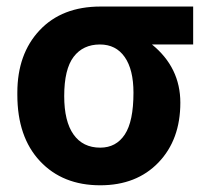

<svg xmlns="http://www.w3.org/2000/svg" viewBox="-20 -548 612 578"><path d="M561.5 -414.1H437.5Q522.9 -344.7 522.9 -238.8Q522.9 -127.4 457 -58.8Q391.1 9.8 281.7 9.8Q168.5 9.8 100.3 -63Q32.2 -135.7 32.2 -262.7V-269Q32.2 -385.7 99.4 -457Q166.5 -528.3 282.7 -528.3H561.5ZM173.3 -258.8Q173.3 -182.6 201.4 -143.1Q229.5 -103.5 281.7 -103.5Q329.6 -103.5 355.7 -143.1Q381.8 -182.6 381.8 -269Q381.8 -338.4 355.5 -376.2Q329.1 -414.1 280.8 -414.1Q230 -414.1 201.7 -377Q173.3 -339.8 173.3 -258.8Z"/></svg>

Font: Robotiche
Style: Bold
Weight: 700
Designer: Google
Version: Version 2.001150; 2014